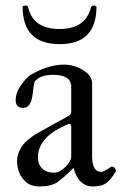

<svg xmlns="http://www.w3.org/2000/svg" viewBox="-20 -656 435 687"><path d="M36.1 0ZM325.2 -632.3Q325.2 -498 193.4 -498Q61 -498 61 -632.3Q64.9 -636.2 71.3 -636.2Q76.2 -636.2 80.1 -632.3Q97.2 -552.2 193.4 -552.2Q287.6 -552.2 306.2 -632.3Q310.1 -636.2 316.4 -636.2Q321.3 -636.2 325.2 -632.3ZM234.9 -97.2V-202.1Q234.9 -212.9 228 -212.9Q224.6 -212.9 198.7 -200.2Q115.7 -158.7 115.7 -91.8Q115.7 -67.9 131.1 -53Q146.5 -38.1 173.8 -38.1Q193.4 -38.1 214.1 -58.8Q234.9 -79.6 234.9 -97.2ZM380.9 -60.1Q391.6 -58.6 395 -45.4Q395 -43.9 394.5 -43Q374.5 -9.3 357.4 1Q340.3 11.2 312.5 11.2Q261.2 11.2 243.2 -55.2Q206.1 -18.1 184.1 -3.4Q162.1 11.2 119.6 11.2Q92.3 11.2 74.2 -3.9Q56.2 -19 48.6 -38.8Q41 -58.6 41 -79.1Q41 -99.6 50.8 -119.4Q60.5 -139.2 79.3 -155Q98.1 -170.9 111.8 -178.2L225.1 -241.2Q234.9 -246.6 234.9 -256.8V-345.2Q234.9 -388.2 169.9 -388.2Q122.6 -388.2 104 -363.8Q101.6 -360.4 96.7 -318.4Q90.8 -270 63 -270Q36.1 -270 36.1 -297.4Q36.1 -324.7 55.9 -352.3Q75.7 -379.9 89.8 -388.2Q152.3 -424.8 210 -424.8Q244.6 -424.8 277.1 -405.3Q309.6 -385.7 309.6 -356.9V-97.2Q309.6 -41 342.3 -41Q351.6 -41 377.4 -59.1Q378.9 -60.1 380.9 -60.1Z"/></svg>

Font: Junicode
Style: Regular
Weight: 400
Designer: Peter S. Baker
Foundry: Briery Creek Software
Version: Version 0.7.2